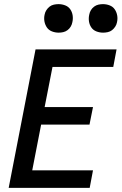

<svg xmlns="http://www.w3.org/2000/svg" viewBox="-20 -909 590 929"><path d="M22 0 152 -670H544L528 -585H234L196 -391H430L413 -306H179L136 -85H430L414 0ZM479 -751Q462 -751 446.5 -757Q431 -763 422 -776Q413 -789 410.5 -805.5Q408 -822 412 -839Q414 -850 420 -860Q426 -870 435.5 -877Q445 -884 456 -886.5Q467 -889 478 -889Q495 -889 510.5 -883Q526 -877 535 -864Q544 -851 547 -834.5Q550 -818 546 -801Q544 -790 537.5 -780Q531 -770 522 -763Q513 -756 501.5 -753.5Q490 -751 479 -751ZM264 -751Q247 -751 231.5 -757Q216 -763 207 -776Q198 -789 195 -805.5Q192 -822 196 -839Q198 -850 204.5 -860Q211 -870 220 -877Q229 -884 240.5 -886.5Q252 -889 263 -889Q280 -889 295.5 -883Q311 -877 320 -864Q329 -851 331.5 -834.5Q334 -818 330 -801Q328 -790 322 -780Q316 -770 306.5 -763Q297 -756 286 -753.5Q275 -751 264 -751Z"/></svg>

Font: Lode Dark Term
Style: Bold Italic
Weight: 700
Italic angle: -11°
Monospace: yes
Designer: Belleve Invis
Foundry: Belleve Invis
Version: Version 29.2.0